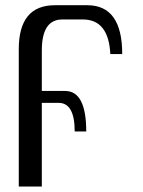

<svg xmlns="http://www.w3.org/2000/svg" viewBox="-20 -508 538 724"><path d="M50.8 195.3V-322.8Q50.8 -488.3 187 -488.3H309.1Q440.9 -488.3 440.9 -304.2H396Q389.6 -434.6 292.5 -434.6H214.8Q137.7 -434.6 137.7 -317.9V-165H225.6Q305.2 -165 305.2 -12.2H261.7Q261.7 -120.1 201.2 -120.1H137.7V195.3Z"/></svg>

Font: Munson
Style: Regular
Weight: 400
Designer: Paul James MIller
Foundry: High-Logic / Made with FontCreator
Version: Version 2.10;May 5, 2019;FontCreator 11.5.0.2430 64-bit